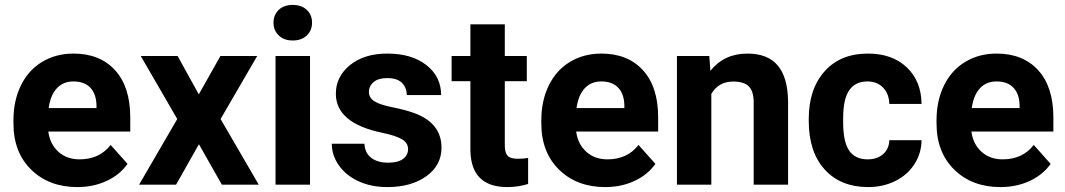

<svg xmlns="http://www.w3.org/2000/svg" viewBox="-20 -758 4369 788"><path d="M297.4 9.8Q181.2 9.8 108.2 -61.5Q35.2 -132.8 35.2 -251.5V-265.1Q35.2 -344.7 65.9 -407.5Q96.7 -470.2 153.1 -504.2Q209.5 -538.1 281.7 -538.1Q390.1 -538.1 452.4 -469.7Q514.6 -401.4 514.6 -275.9V-218.3H178.2Q185.1 -166.5 219.5 -135.3Q253.9 -104 306.6 -104Q388.2 -104 434.1 -163.1L503.4 -85.4Q471.7 -40.5 417.5 -15.4Q363.3 9.8 297.4 9.8ZM281.2 -423.8Q239.3 -423.8 213.1 -395.5Q187 -367.2 179.7 -314.5H376V-325.7Q375 -372.6 350.6 -398.2Q326.2 -423.8 281.2 -423.8Z M795.9 -370.6 884.8 -528.3H1035.6L885.3 -269.5L1042 0H890.6L796.4 -166L702.6 0H550.8L707.5 -269.5L557.6 -528.3H709Z M1252.4 0H1110.8V-528.3H1252.4ZM1102.5 -665Q1102.5 -696.8 1123.8 -717.3Q1145 -737.8 1181.6 -737.8Q1217.8 -737.8 1239.3 -717.3Q1260.7 -696.8 1260.7 -665Q1260.7 -632.8 1239 -612.3Q1217.3 -591.8 1181.6 -591.8Q1146 -591.8 1124.3 -612.3Q1102.5 -632.8 1102.5 -665Z M1654.8 -146Q1654.8 -171.9 1629.2 -186.8Q1603.5 -201.7 1546.9 -213.4Q1358.4 -252.9 1358.4 -373.5Q1358.4 -443.8 1416.7 -491Q1475.1 -538.1 1569.3 -538.1Q1669.9 -538.1 1730.2 -490.7Q1790.5 -443.4 1790.5 -367.7H1649.4Q1649.4 -397.9 1629.9 -417.7Q1610.4 -437.5 1568.8 -437.5Q1533.2 -437.5 1513.7 -421.4Q1494.1 -405.3 1494.1 -380.4Q1494.1 -356.9 1516.4 -342.5Q1538.6 -328.1 1591.3 -317.6Q1644 -307.1 1680.2 -293.9Q1792 -252.9 1792 -151.9Q1792 -79.6 1730 -34.9Q1668 9.8 1569.8 9.8Q1503.4 9.8 1451.9 -13.9Q1400.4 -37.6 1371.1 -78.9Q1341.8 -120.1 1341.8 -168H1475.6Q1477.5 -130.4 1503.4 -110.4Q1529.3 -90.3 1572.8 -90.3Q1613.3 -90.3 1634 -105.7Q1654.8 -121.1 1654.8 -146Z M2051.8 -658.2V-528.3H2142.1V-424.8H2051.8V-161.1Q2051.8 -131.8 2063 -119.1Q2074.2 -106.4 2106 -106.4Q2129.4 -106.4 2147.5 -109.9V-2.9Q2106 9.8 2062 9.8Q1913.6 9.8 1910.6 -140.1V-424.8H1833.5V-528.3H1910.6V-658.2Z M2463.9 9.8Q2347.7 9.8 2274.7 -61.5Q2201.7 -132.8 2201.7 -251.5V-265.1Q2201.7 -344.7 2232.4 -407.5Q2263.2 -470.2 2319.6 -504.2Q2376 -538.1 2448.2 -538.1Q2556.6 -538.1 2618.9 -469.7Q2681.2 -401.4 2681.2 -275.9V-218.3H2344.7Q2351.6 -166.5 2386 -135.3Q2420.4 -104 2473.1 -104Q2554.7 -104 2600.6 -163.1L2669.9 -85.4Q2638.2 -40.5 2584 -15.4Q2529.8 9.8 2463.9 9.8ZM2447.8 -423.8Q2405.8 -423.8 2379.6 -395.5Q2353.5 -367.2 2346.2 -314.5H2542.5V-325.7Q2541.5 -372.6 2517.1 -398.2Q2492.7 -423.8 2447.8 -423.8Z M2891.1 -528.3 2895.5 -467.3Q2952.1 -538.1 3047.4 -538.1Q3131.3 -538.1 3172.4 -488.8Q3213.4 -439.5 3214.4 -341.3V0H3073.2V-337.9Q3073.2 -382.8 3053.7 -403.1Q3034.2 -423.3 2988.8 -423.3Q2929.2 -423.3 2899.4 -372.6V0H2758.3V-528.3Z M3541 -104Q3580.1 -104 3604.5 -125.5Q3628.9 -147 3629.9 -182.6H3762.2Q3761.7 -128.9 3732.9 -84.2Q3704.1 -39.6 3654.1 -14.9Q3604 9.8 3543.5 9.8Q3430.2 9.8 3364.7 -62.3Q3299.3 -134.3 3299.3 -261.2V-270.5Q3299.3 -392.6 3364.3 -465.3Q3429.2 -538.1 3542.5 -538.1Q3641.6 -538.1 3701.4 -481.7Q3761.2 -425.3 3762.2 -331.5H3629.9Q3628.9 -372.6 3604.5 -398.2Q3580.1 -423.8 3540 -423.8Q3490.7 -423.8 3465.6 -387.9Q3440.4 -352.1 3440.4 -271.5V-256.8Q3440.4 -175.3 3465.3 -139.6Q3490.2 -104 3541 -104Z M4085.9 9.8Q3969.7 9.8 3896.7 -61.5Q3823.7 -132.8 3823.7 -251.5V-265.1Q3823.7 -344.7 3854.5 -407.5Q3885.3 -470.2 3941.7 -504.2Q3998 -538.1 4070.3 -538.1Q4178.7 -538.1 4241 -469.7Q4303.2 -401.4 4303.2 -275.9V-218.3H3966.8Q3973.6 -166.5 4008.1 -135.3Q4042.5 -104 4095.2 -104Q4176.8 -104 4222.7 -163.1L4292 -85.4Q4260.3 -40.5 4206.1 -15.4Q4151.9 9.8 4085.9 9.8ZM4069.8 -423.8Q4027.8 -423.8 4001.7 -395.5Q3975.6 -367.2 3968.3 -314.5H4164.6V-325.7Q4163.6 -372.6 4139.2 -398.2Q4114.7 -423.8 4069.8 -423.8Z"/></svg>

Font: RobotoDraft
Style: Bold
Weight: 700
Version: Version 2.001150; 2014